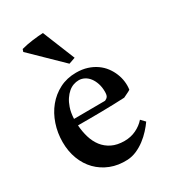

<svg xmlns="http://www.w3.org/2000/svg" viewBox="-181 -827 841 938"><g transform="rotate(-30 239.5 -358.5)"><path d="M85.9 -711.9Q100.1 -715.8 116.7 -719Q133.3 -722.2 149.9 -724.4Q166.5 -726.6 182.1 -728Q197.8 -729.5 210.4 -730L284.2 -547.9L248 -535.2L81.1 -697.8ZM431.2 -103Q418.5 -84.5 400.1 -64.5Q381.8 -44.4 359.6 -27.6Q337.4 -10.7 312 0.5Q286.6 11.7 259.3 13.2Q207 15.6 164.3 -1.2Q121.6 -18.1 91.1 -49.3Q60.5 -80.6 43.9 -124.3Q27.3 -168 27.3 -219.7Q27.3 -271.5 43.2 -318.8Q59.1 -366.2 88.6 -402.3Q118.2 -438.5 159.9 -460Q201.7 -481.4 253.4 -481.4Q288.1 -481.4 315.9 -472.4Q343.8 -463.4 365.2 -448.2Q386.7 -433.1 401.9 -412.8Q417 -392.6 426 -370.1Q435.1 -347.7 438 -324.2Q440.9 -300.8 437.5 -278.8Q429.2 -273.4 417 -267.8Q404.8 -262.2 396.5 -257.8Q370.1 -256.3 335.4 -255.4Q300.8 -254.4 265.6 -253.9Q230.5 -253.4 198.7 -253.4Q167 -253.4 146 -253.4H133.3Q135.7 -217.3 145.5 -184.6Q155.3 -151.9 174.3 -127.2Q193.4 -102.5 222.7 -88.1Q252 -73.7 293 -73.7Q328.6 -73.7 358.6 -88.1Q388.7 -102.5 409.2 -126ZM308.1 -291.5Q319.3 -296.4 324.5 -304.2Q329.6 -312 329.6 -331.1Q329.6 -356 322.8 -376.7Q315.9 -397.5 304.7 -412.1Q293.5 -426.8 278.3 -434.8Q263.2 -442.9 246.1 -442.9Q231 -442.9 215.8 -437.5Q200.7 -432.1 187.3 -420.7Q173.8 -409.2 162.4 -392.1Q150.9 -375 143.1 -352.1Q133.8 -325.7 132.3 -290.5Z"/></g></svg>

Font: VarendraSemibold
Style: Regular
Weight: 600
Designer: Jacob Thomas
Foundry: Bangla Type Foundry
Version: Version 1.008